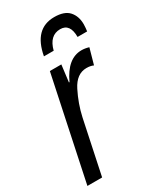

<svg xmlns="http://www.w3.org/2000/svg" viewBox="-188 -804 728 870"><g transform="rotate(-30 176.0 -369.0)"><path d="M0 0H77L136 -280Q150 -344 180.5 -404.5Q211 -465 263 -465Q284 -465 299 -458L322 -540Q302 -546 284 -546Q210 -546 165 -448H162L173 -536H113ZM123 -607H174Q192 -677 248 -677Q299 -677 299 -607H349Q350 -615 351 -624Q352 -633 352 -643Q352 -685 328.5 -711.5Q305 -738 252 -738Q147 -738 123 -607Z"/></g></svg>

Font: Noto Sans UI Condensed
Style: Italic
Weight: 400
Width: 3
Italic angle: -12°
Designer: Monotype Design Team
Foundry: Monotype Imaging Inc.
Version: Version 1.901